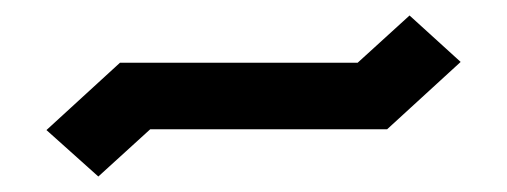

<svg xmlns="http://www.w3.org/2000/svg" viewBox="-20 -423 655 248"><path d="M480 -256H174L107 -195L40 -255L135 -342H442L509 -403L575 -343Z"/></svg>

Font: Turret Road
Style: Bold
Weight: 700
Designer: Noponies
Foundry: Noponies
Version: Version 1.001; ttfautohint (v1.8)